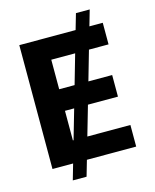

<svg xmlns="http://www.w3.org/2000/svg" viewBox="-132 -908 877 1089"><g transform="rotate(-15 306.5 -364.0)"><path d="M501.4 -819.6 474.8 -727.3H553.3V-600.5H438.2L388.5 -427.2H528.1V-300.4H351.9L301.8 -126.8H554.7V0H265.3L238.6 92.3H157.7L184.3 0H63.2V-727.3H393.8L420.5 -819.6ZM357.2 -600.5H217V-427.2H307.5ZM271 -300.4H217V-126.8H220.9Z"/></g></svg>

Font: Inter UI
Style: Bold
Weight: 700
Designer: Rasmus Andersson
Foundry: rsms
Version: 3.2;8d6f07862